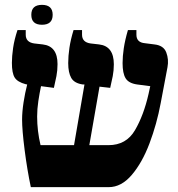

<svg xmlns="http://www.w3.org/2000/svg" viewBox="-20 -771 735 791"><path d="M107 0H428Q480 0 523 -50.5Q566 -101 596 -180.5Q626 -260 642 -346L670 -494Q676 -526 665 -555Q654 -584 616 -588L577 -593Q542 -596 542 -628V-647H507Q495 -606 490 -572.5Q485 -539 485 -511Q485 -469 497.5 -448.5Q510 -428 545 -423L599 -416L592 -384Q572 -296 536 -234.5Q500 -173 427 -173H348L390 -414L434 -409Q440 -434 444.5 -457.5Q449 -481 449 -506Q449 -581 388 -588L353 -592Q318 -597 318 -628V-647H283Q271 -608 266 -574Q261 -540 261 -511Q261 -472 273.5 -450Q286 -428 321 -423H328L285 -173H147Q133 -232 133 -291Q133 -322 138 -355Q143 -388 149 -416L202 -409Q208 -434 212.5 -457.5Q217 -481 217 -507Q217 -581 156 -588L121 -592Q86 -597 86 -628V-647H52Q39 -608 34 -573.5Q29 -539 29 -512Q29 -470 40.5 -451.5Q52 -433 86 -424L92 -423Q83 -388 77 -349Q71 -310 71 -278Q71 -235 81.5 -153Q92 -71 107 0ZM153 -669Q197 -669 197 -710Q197 -751 153 -751Q109 -751 109 -710Q109 -669 153 -669Z"/></svg>

Font: Noto Serif Hebrew SemiCondensed Extra
Style: Regular
Weight: 800
Width: 4
Designer: Monotype Design Team
Foundry: Monotype Imaging Inc.
Version: Version 1.901